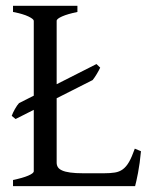

<svg xmlns="http://www.w3.org/2000/svg" viewBox="-20 -635 516 655"><path d="M460.9 -119.1Q457 -76.7 450.9 -45.4Q444.8 -14.2 440.9 0H24.4V-21Q57.6 -27.8 76.4 -35.9Q95.2 -43.9 95.2 -50.8V-260.3L33.2 -229L20 -239.7Q21.5 -244.1 24.4 -250.5Q27.3 -256.8 31 -263.2Q34.7 -269.5 38.3 -274.9Q42 -280.3 44.9 -283.2L95.2 -308.6V-564Q95.2 -569.8 77.4 -578.6Q59.6 -587.4 24.4 -594.2V-615.2H244.1V-594.2Q210.9 -587.4 192.1 -579.1Q173.3 -570.8 173.3 -564V-347.7L309.1 -416.5L321.8 -404.3Q317.9 -395.5 310.3 -382.8Q302.7 -370.1 295.9 -361.8L173.3 -299.8V-80.1Q173.3 -71.3 177.5 -64.7Q181.6 -58.1 191.9 -53.5Q202.1 -48.8 219.7 -46.4Q237.3 -43.9 264.2 -43.9H334Q356.4 -43.9 371.8 -46.4Q387.2 -48.8 398.9 -57.4Q410.6 -65.9 420.2 -82.5Q429.7 -99.1 439.9 -127.9Z"/></svg>

Font: Gentium Plus
Style: Regular
Weight: 400
Designer: J. Victor Gaultney, Annie Olsen, Iska Routamaa
Foundry: SIL International
Version: Version 1.510